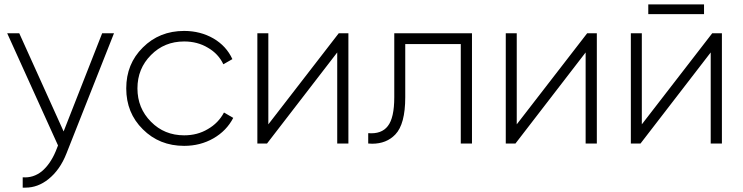

<svg xmlns="http://www.w3.org/2000/svg" viewBox="-20 -651 3372 871"><path d="M443.4 -500Q456.1 -500 497.1 -500Q443.4 -363.3 281.2 45.9Q252 120.1 199.2 162.1Q151.4 200.2 95.7 200.2Q89.8 200.2 83 200.2Q83 184.6 83 153.3Q130.9 157.2 169.9 126Q208 93.8 232.4 36.1Q235.4 27.3 243.2 8.8Q185.5 -118.2 12.7 -500Q26.4 -500 67.4 -500Q117.2 -388.7 268.6 -54.7Q312.5 -166 443.4 -500Z M815.4 10.7Q703.1 10.7 627.9 -64.5Q552.7 -138.7 552.7 -250Q552.7 -361.3 627.9 -435.5Q703.1 -510.7 815.4 -510.7Q888.7 -510.7 948.2 -476.6Q1006.8 -442.4 1034.2 -382.8Q1020.5 -375 993.2 -359.4Q970.7 -407.2 922.9 -434.6Q876 -462.9 815.4 -462.9Q725.6 -462.9 665 -401.4Q603.5 -339.8 603.5 -250Q603.5 -160.2 665 -98.6Q725.6 -37.1 815.4 -37.1Q876 -37.1 922.9 -65.4Q970.7 -92.8 996.1 -140.6Q1009.8 -132.8 1038.1 -116.2Q1007.8 -57.6 948.2 -23.4Q888.7 10.7 815.4 10.7Z M1516.6 -500Q1527.3 -500 1560.5 -500Q1560.5 -375 1560.5 0Q1547.9 0 1509.8 0Q1509.8 -103.5 1509.8 -413.1Q1429.7 -309.6 1191.4 0Q1180.7 0 1147.5 0Q1147.5 -125 1147.5 -500Q1160.2 -500 1197.3 -500Q1197.3 -396.5 1197.3 -86.9Q1277.3 -190.4 1516.6 -500Z M2121.1 -500Q2121.1 -375 2121.1 0Q2108.4 0 2070.3 0Q2070.3 -112.3 2070.3 -451.2Q2007.8 -451.2 1818.4 -451.2Q1818.4 -390.6 1818.4 -210Q1818.4 -87.9 1773.4 -41Q1733.4 1 1668 1Q1659.2 1 1650.4 0Q1650.4 -15.6 1650.4 -46.9Q1710.9 -42 1739.3 -79.1Q1768.6 -116.2 1768.6 -210Q1768.6 -306.6 1768.6 -500Q1856.4 -500 2121.1 -500Z M2643.6 -500Q2654.3 -500 2687.5 -500Q2687.5 -375 2687.5 0Q2674.8 0 2636.7 0Q2636.7 -103.5 2636.7 -413.1Q2556.6 -309.6 2318.4 0Q2307.6 0 2274.4 0Q2274.4 -125 2274.4 -500Q2287.1 -500 2324.2 -500Q2324.2 -396.5 2324.2 -86.9Q2404.3 -190.4 2643.6 -500Z M2920.9 -586.9Q2920.9 -597.7 2920.9 -630.9Q2984.4 -630.9 3173.8 -630.9Q3173.8 -620.1 3173.8 -586.9Q3110.4 -586.9 2920.9 -586.9ZM3210.9 -500Q3221.7 -500 3254.9 -500Q3254.9 -375 3254.9 0Q3242.2 0 3204.1 0Q3204.1 -103.5 3204.1 -413.1Q3124 -309.6 2885.7 0Q2875 0 2841.8 0Q2841.8 -125 2841.8 -500Q2854.5 -500 2891.6 -500Q2891.6 -396.5 2891.6 -86.9Q2971.7 -190.4 3210.9 -500Z"/></svg>

Font: LeFont
Style: ExtraLight
Weight: 200
Designer: Leryon MEDIA
Version: Version 1.0